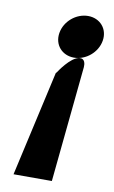

<svg xmlns="http://www.w3.org/2000/svg" viewBox="-72 -631 397 671"><g transform="rotate(10 126.0 -295.0)"><path d="M162 -438C204 -438 244 -471 251 -514C258 -557 228 -590 186 -590C144 -590 104 -557 97 -514C90 -471 120 -438 162 -438ZM161 0 202 -411C203 -422 201 -442 182 -440C150 -437 112 -377 112 -377L109 -374L25 0Z"/></g></svg>

Font: Charger Pro
Style: BlkExtObl
Weight: 900
Designer: Jasper
Foundry: Cannot Into Space Fonts
Version: Version 1.09